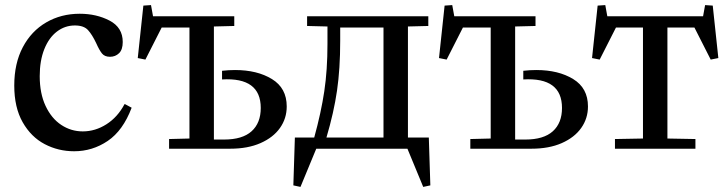

<svg xmlns="http://www.w3.org/2000/svg" viewBox="-20 -584 2851 754"><path d="M293 -530Q359 -530 410.5 -503Q462 -476 462 -419Q462 -389 447.5 -375Q433 -361 412 -361Q391 -361 380.5 -374Q370 -387 358 -414Q342 -448 325.5 -466Q309 -484 274 -484Q235 -484 203.5 -460Q172 -436 154 -391Q136 -346 136 -285Q136 -217 159 -168Q182 -119 220.5 -93.5Q259 -68 305 -68Q354 -68 398 -96Q442 -124 469 -175H471L497 -161Q463 -71 403 -30.5Q343 10 271 10Q209 10 155.5 -18Q102 -46 69 -104Q36 -162 36 -248Q36 -335 69.5 -398.5Q103 -462 161.5 -496Q220 -530 293 -530Z M644 -38 724 -40V-476H615L551 -350L521 -356L543 -562L573 -564L581 -520H900V-482L820 -480V-36H860Q932 -36 968 -68.5Q1004 -101 1004 -160Q1004 -281 852 -272V-306Q878 -309 903 -309Q990 -309 1048 -273.5Q1106 -238 1106 -166Q1106 -119 1079.5 -81.5Q1053 -44 1003 -22Q953 0 884 0H644Z M1160 150 1132 144 1138 -44H1214Q1241 -142 1253.5 -225.5Q1266 -309 1266 -412V-480L1186 -482V-520H1662V-482L1582 -480V-44H1664L1670 144L1642 150L1580 0H1222ZM1486 -44V-476H1316V-424Q1316 -314 1303.5 -228Q1291 -142 1262 -44Z M1827 -38 1907 -40V-476H1798L1734 -350L1704 -356L1726 -562L1756 -564L1764 -520H2083V-482L2003 -480V-36H2043Q2115 -36 2151 -68.5Q2187 -101 2187 -160Q2187 -281 2035 -272V-306Q2061 -309 2086 -309Q2173 -309 2231 -273.5Q2289 -238 2289 -166Q2289 -119 2262.5 -81.5Q2236 -44 2186 -22Q2136 0 2067 0H1827Z M2749 -564 2779 -562 2801 -356 2771 -350 2707 -476H2601V-40L2711 -38V0H2395V-38L2505 -40V-476H2399L2335 -350L2305 -356L2327 -562L2357 -564L2365 -520H2741Z"/></svg>

Font: Minipax
Style: Regular
Weight: 400
Designer: Raphaël Ronot, Igor Stepanchenko (Cyrillic)
Foundry: steppetype
Version: Version 1.002